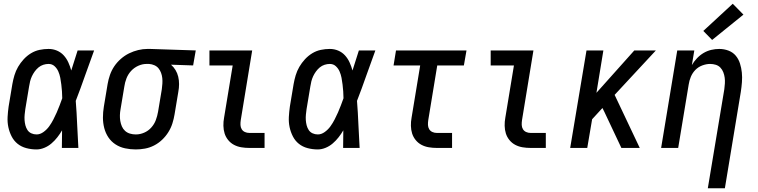

<svg xmlns="http://www.w3.org/2000/svg" viewBox="-20 -789 4040 1024"><path d="M175 8Q147 8 120.5 1Q94 -6 74 -22Q54 -38 42 -61.5Q30 -85 24.5 -111Q19 -137 20.5 -165Q22 -193 26 -221L46 -341Q50 -364 57 -387.5Q64 -411 76.5 -432.5Q89 -454 106.5 -473Q124 -492 145.5 -505Q167 -518 191 -523Q215 -528 239 -528Q263 -528 284 -519Q305 -510 320 -493.5Q335 -477 344.5 -456Q354 -435 360 -413Q369 -440 377 -466.5Q385 -493 394 -520H482Q457 -453 433.5 -385.5Q410 -318 384 -251Q389 -188 391.5 -125.5Q394 -63 398 0H310Q310 -23 310.5 -46.5Q311 -70 311 -94Q300 -75 286 -57Q272 -39 254.5 -24Q237 -9 216 -0.5Q195 8 175 8ZM175 -72Q194 -72 212 -85Q230 -98 242.5 -115.5Q255 -133 264.5 -151.5Q274 -170 282.5 -189Q291 -208 298 -227Q305 -246 312 -265Q312 -284 310.5 -302Q309 -320 307 -338Q305 -356 301.5 -374Q298 -392 291 -408Q284 -424 271 -436Q258 -448 239 -448Q225 -448 211 -443.5Q197 -439 185.5 -429.5Q174 -420 165 -407.5Q156 -395 150 -382Q144 -369 140.5 -355Q137 -341 135 -327L115 -207Q113 -193 111.5 -178Q110 -163 111 -148.5Q112 -134 115.5 -120.5Q119 -107 126.5 -95.5Q134 -84 147 -78Q160 -72 175 -72Z M704 8Q675 8 647 2Q619 -4 596 -19Q573 -34 558 -56.5Q543 -79 536 -106Q529 -133 529 -162Q529 -191 534 -221L554 -341Q558 -365 566.5 -389.5Q575 -414 589.5 -435.5Q604 -457 624.5 -475Q645 -493 668.5 -504.5Q692 -516 717 -522Q742 -528 766 -528Q770 -528 773.5 -528Q777 -528 781 -528L1024 -520L1010 -440L892 -444Q906 -432 916 -415.5Q926 -399 930.5 -380Q935 -361 935 -340.5Q935 -320 931 -299L911 -179Q907 -155 899.5 -131Q892 -107 878 -84.5Q864 -62 844.5 -43.5Q825 -25 801.5 -13Q778 -1 753 3.5Q728 8 704 8ZM705 -72Q727 -72 749 -81.5Q771 -91 787 -109Q803 -127 811 -148.5Q819 -170 823 -193L843 -313Q845 -328 846 -343Q847 -358 845.5 -372.5Q844 -387 839 -400.5Q834 -414 825.5 -424.5Q817 -435 803.5 -441Q790 -447 775 -448H768Q766 -448 764 -448Q762 -448 761 -448Q739 -448 717 -438Q695 -428 679 -410.5Q663 -393 654.5 -371Q646 -349 643 -327L623 -207Q620 -191 619.5 -175Q619 -159 621.5 -144Q624 -129 630 -115Q636 -101 647 -91Q658 -81 673 -76.5Q688 -72 704 -72Q705 -72 705 -72Q705 -72 705 -72Z M1310 0Q1288 0 1267 -3.5Q1246 -7 1228 -16.5Q1210 -26 1197 -42Q1184 -58 1178 -77Q1172 -96 1171.5 -118Q1171 -140 1175 -161L1221 -440H1097V-520H1325L1264 -148Q1262 -135 1262.5 -122.5Q1263 -110 1269 -100Q1275 -90 1286 -85Q1297 -80 1310 -80H1391V0Z M1675 8Q1647 8 1620.5 1Q1594 -6 1574 -22Q1554 -38 1542 -61.5Q1530 -85 1524.5 -111Q1519 -137 1520.5 -165Q1522 -193 1526 -221L1546 -341Q1550 -364 1557 -387.5Q1564 -411 1576.5 -432.5Q1589 -454 1606.5 -473Q1624 -492 1645.5 -505Q1667 -518 1691 -523Q1715 -528 1739 -528Q1763 -528 1784 -519Q1805 -510 1820 -493.5Q1835 -477 1844.5 -456Q1854 -435 1860 -413Q1869 -440 1877 -466.5Q1885 -493 1894 -520H1982Q1957 -453 1933.5 -385.5Q1910 -318 1884 -251Q1889 -188 1891.5 -125.5Q1894 -63 1898 0H1810Q1810 -23 1810.5 -46.5Q1811 -70 1811 -94Q1800 -75 1786 -57Q1772 -39 1754.5 -24Q1737 -9 1716 -0.5Q1695 8 1675 8ZM1675 -72Q1694 -72 1712 -85Q1730 -98 1742.5 -115.5Q1755 -133 1764.5 -151.5Q1774 -170 1782.5 -189Q1791 -208 1798 -227Q1805 -246 1812 -265Q1812 -284 1810.5 -302Q1809 -320 1807 -338Q1805 -356 1801.5 -374Q1798 -392 1791 -408Q1784 -424 1771 -436Q1758 -448 1739 -448Q1725 -448 1711 -443.5Q1697 -439 1685.5 -429.5Q1674 -420 1665 -407.5Q1656 -395 1650 -382Q1644 -369 1640.5 -355Q1637 -341 1635 -327L1615 -207Q1613 -193 1611.5 -178Q1610 -163 1611 -148.5Q1612 -134 1615.5 -120.5Q1619 -107 1626.5 -95.5Q1634 -84 1647 -78Q1660 -72 1675 -72Z M2310 0Q2288 0 2267 -3.5Q2246 -7 2228 -16.5Q2210 -26 2197 -42Q2184 -58 2178 -77Q2172 -96 2171.5 -118Q2171 -140 2175 -161L2221 -440H2079L2092 -520H2468L2454 -440H2312L2264 -148Q2262 -135 2262.5 -122.5Q2263 -110 2269 -100Q2275 -90 2286 -85Q2297 -80 2310 -80H2391V0Z M2810 0Q2788 0 2767 -3.5Q2746 -7 2728 -16.5Q2710 -26 2697 -42Q2684 -58 2678 -77Q2672 -96 2671.5 -118Q2671 -140 2675 -161L2721 -440H2597V-520H2825L2764 -148Q2762 -135 2762.5 -122.5Q2763 -110 2769 -100Q2775 -90 2786 -85Q2797 -80 2810 -80H2891V0Z M3021 0 3108 -520H3198L3161 -294L3363 -520H3478L3258 -283L3392 0H3294L3203 -193L3193 -213L3138 -153L3112 0Z M3755 215 3843 -313Q3845 -328 3846 -344Q3847 -360 3845 -375Q3843 -390 3837.5 -404Q3832 -418 3822 -428.5Q3812 -439 3797.5 -443.5Q3783 -448 3767 -448Q3747 -448 3725.5 -440Q3704 -432 3688.5 -416Q3673 -400 3664.5 -379.5Q3656 -359 3653 -338L3597 0H3506L3592 -520H3683L3670 -442Q3681 -461 3697 -478Q3713 -495 3732.5 -506.5Q3752 -518 3773.5 -523Q3795 -528 3816 -528Q3842 -528 3865.5 -519Q3889 -510 3904 -492Q3919 -474 3926.5 -450.5Q3934 -427 3936.5 -402Q3939 -377 3937 -351Q3935 -325 3931 -299L3846 215ZM3778 -576 3731 -624 3888 -769 3945 -711Z"/></svg>

Font: Iosevka SS04 Medium Oblique
Style: Regular
Weight: 500
Italic angle: -9°
Monospace: yes
Designer: Belleve Invis
Foundry: Belleve Invis
Version: Version 19.0.0; ttfautohint (v1.8.4)